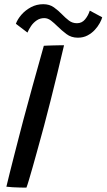

<svg xmlns="http://www.w3.org/2000/svg" viewBox="-20 -872 498 897"><path d="M103.5 4.5Q92.2 4.5 74.8 4.2Q57.4 3.8 39.6 2.8Q21.8 1.9 9.8 0.2Q16.2 -26.9 25.7 -64.9Q35.1 -102.8 46.2 -145.8Q57.2 -188.9 68.3 -231.7Q79.4 -274.5 89.1 -311.6Q108.1 -382.7 132.4 -470.9Q156.8 -559.1 184.7 -658.1Q190.2 -658.6 201.8 -659Q213.4 -659.3 227.8 -659.8Q242.2 -660.2 255.8 -660.4Q269.4 -660.6 279.2 -660.6Q264.8 -599.2 248.6 -532.3Q232.3 -465.4 216.2 -401.6Q200.1 -337.7 186 -284.9Q179.6 -261.3 170.6 -228.4Q161.6 -195.5 151.7 -159.6Q141.8 -123.6 132.3 -90.2Q122.9 -56.9 115.3 -31.7Q107.8 -6.4 103.5 4.5ZM54.2 -760.9Q61.8 -782 80 -803.1Q98.3 -824.1 124.6 -838.3Q150.9 -852.4 182.1 -852.4Q211.6 -852.4 232.1 -837.5Q252.7 -822.6 269.8 -804.9Q285.2 -788.9 301.7 -776.2Q318.1 -763.5 339.6 -763.5Q362.5 -763.5 377.3 -781.3Q392.1 -799.1 399.5 -822.4L457.5 -791.2Q454.9 -780.3 446.1 -764.3Q437.4 -748.2 423.1 -732.6Q408.8 -717 388.9 -706.4Q369 -695.9 343.4 -695.9Q313 -695.9 290.3 -713Q267.6 -730.2 248.6 -749Q233.3 -764.2 218.3 -775.8Q203.2 -787.4 186.9 -787.4Q167 -787.4 151.5 -776.8Q135.9 -766.2 125.3 -750.7Q114.6 -735.1 108.3 -719.8Z"/></svg>

Font: Grandstander Thin
Style: Italic
Weight: 100
Italic angle: -15°
Designer: Tyler Finck
Foundry: Etcetera Type Co
Version: Version 1.200